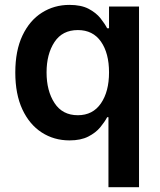

<svg xmlns="http://www.w3.org/2000/svg" viewBox="-20 -573 664 797"><path d="M557.1 204.1H430.2V-86.4H424.8Q414.6 -66.9 396 -44.4Q377.4 -22 346.4 -6.1Q315.4 9.8 268.6 9.8Q204.1 9.8 153.1 -23.2Q102.1 -56.2 72.8 -119.1Q43.5 -182.1 43.5 -272Q43.5 -362.8 73.2 -425.5Q103 -488.3 154.1 -520.5Q205.1 -552.7 268.1 -552.7Q316.9 -552.7 347.9 -536.4Q378.9 -520 397 -497.3Q415 -474.6 424.8 -455.6H432.6V-545.9H557.1ZM303.2 -94.7Q365.2 -94.7 398.9 -143.8Q432.6 -192.9 432.6 -272.5Q432.6 -352.1 399.2 -400.1Q365.7 -448.2 303.2 -448.2Q238.8 -448.2 206.1 -398.4Q173.3 -348.6 173.3 -272.5Q173.3 -195.8 206.3 -145.3Q239.3 -94.7 303.2 -94.7Z"/></svg>

Font: Inter-SemiBold
Style: Regular
Weight: 600
Designer: Rasmus Andersson
Foundry: rsms
Version: Version 4.000;git-a52131595